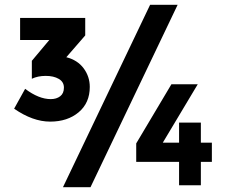

<svg xmlns="http://www.w3.org/2000/svg" viewBox="-20 -774 941 802"><path d="M607 -754H722L358 8H243ZM64 -607V-699H336V-626L257 -535Q304 -523 329.5 -488.5Q355 -454 355 -411Q355 -344 308.5 -305Q262 -266 189.5 -266Q117 -266 39 -320L85 -403Q142 -360 192 -360Q216 -360 231.5 -372Q247 -384 247 -408Q247 -432 225.5 -444.5Q204 -457 171 -457Q138 -457 113 -445V-520L186 -607ZM728 -262H819V-178H865V-98H819V0H728V-98H549V-175L696 -422H806L660 -178H728Z"/></svg>

Font: Montserrat_am3
Style: Bold
Weight: 700
Designer: Julieta Ulanovsky
Foundry: Julieta Ulanovsky. Armenina letters added by Vahan Hovhannisyan
Version: Version 2.001